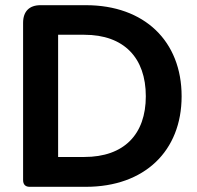

<svg xmlns="http://www.w3.org/2000/svg" viewBox="-20 -720 758 740"><path d="M680 -349C680 -561 537 -700 311 -700H136C93 -700 69 -676 69 -632V-26C69 -9 78 0 94 0H311C537 0 680 -138 680 -349ZM305 -115H204V-586H305C458 -586 542 -497 542 -349C542 -202 458 -115 305 -115Z"/></svg>

Font: Arvore Sans SemiBold
Style: Regular
Weight: 600
Designer: Jonny Pinhorn (Latin) Dan Schunck (customization for Arvore)
Version: Version 1.000;Glyphs 3.3 (3305)